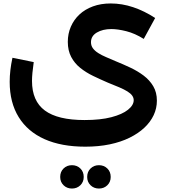

<svg xmlns="http://www.w3.org/2000/svg" viewBox="-20 -562 984 1110"><path d="M473 286Q335 286 237.5 242.5Q140 199 88 115Q36 31 36 -89Q36 -122 40 -156.5Q44 -191 52 -228L175 -203Q170 -168 167.5 -141.5Q165 -115 165 -94Q165 22 239.5 77Q314 132 469 132Q561 132 624 115.5Q687 99 720 72.5Q753 46 753 17Q753 3 744 -9.5Q735 -22 716.5 -33.5Q698 -45 670 -57Q642 -69 604 -84Q560 -103 518.5 -123Q477 -143 444 -169.5Q411 -196 391.5 -233Q372 -270 372 -320Q372 -367 389.5 -407.5Q407 -448 439 -478Q471 -508 517 -525Q563 -542 620 -542Q685 -542 749.5 -520.5Q814 -499 877 -458L811 -337Q760 -369 710.5 -381.5Q661 -394 624 -394Q574 -394 540 -374Q506 -354 506 -318Q506 -298 517 -283Q528 -268 547.5 -255.5Q567 -243 593 -232Q619 -221 649 -208Q691 -191 733.5 -171Q776 -151 810.5 -125Q845 -99 866 -63.5Q887 -28 887 20Q887 64 868.5 103.5Q850 143 815 176Q780 209 729.5 234Q679 259 614.5 272.5Q550 286 473 286ZM552 528Q523 528 503.5 509Q484 490 484 461Q484 431 503.5 412Q523 393 552 393Q581 393 600.5 412Q620 431 620 461Q620 490 600.5 509Q581 528 552 528ZM396 528Q367 528 347.5 509Q328 490 328 461Q328 431 347.5 412Q367 393 396 393Q425 393 444.5 412Q464 431 464 461Q464 490 444.5 509Q425 528 396 528Z"/></svg>

Font: Alexandria SemiBold
Style: Regular
Weight: 600
Designer: Mohamed Gaber
Foundry: Kief Type Foundry
Version: Version 5.100